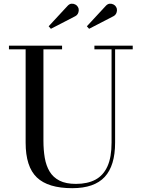

<svg xmlns="http://www.w3.org/2000/svg" viewBox="-20 -995 766 1030"><path d="M692 -750V-730.5H597.5V-230Q597.5 -106.5 541.8 -46Q486 14.5 367.5 14.5Q238 14.5 177.8 -43Q117.5 -100.5 117.5 -230V-730.5H28V-750H313V-730.5H213V-240Q213 -190.5 220.2 -148.2Q227.5 -106 246.2 -74.8Q265 -43.5 299.2 -26Q333.5 -8.5 387.5 -8.5Q449.5 -8.5 492 -31.2Q534.5 -54 556.5 -102.8Q578.5 -151.5 578.5 -230V-730.5H486.5V-750ZM253 -840.5 241 -854 342 -963Q352 -974 363 -975Q374 -976 383.8 -971Q393.5 -966 398 -957.5Q403 -949.5 402.5 -939.5Q402 -929.5 397.5 -921.2Q393 -913 384.5 -908.5ZM458 -840.5 446 -854 547 -963Q557 -974 568 -975Q579 -976 588.8 -971Q598.5 -966 603 -957.5Q608 -949.5 607.5 -939.5Q607 -929.5 602.5 -921.2Q598 -913 589.5 -908.5Z"/></svg>

Font: Bodoni Moda
Style: Regular
Weight: 400
Designer: Owen Earl
Foundry: indestructible type
Version: Version 2.005